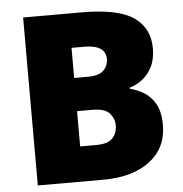

<svg xmlns="http://www.w3.org/2000/svg" viewBox="-51 -764 777 813"><g transform="rotate(-5 337.0 -357.0)"><path d="M326 -714Q481 -714 547 -668Q613 -622 613 -536Q613 -489 596 -456.5Q579 -424 553.5 -405Q528 -386 501 -379V-374Q530 -367 559 -350Q588 -333 607.5 -299.5Q627 -266 627 -209Q627 -112 554 -56Q481 0 355 0H77V-714ZM328 -440Q376 -440 395.5 -460Q415 -480 415 -508Q415 -568 324 -568H270V-440ZM270 -299V-149H338Q388 -149 408 -170.5Q428 -192 428 -225Q428 -254 408 -276.5Q388 -299 334 -299Z"/></g></svg>

Font: Noto Sans Lao Black
Style: Regular
Weight: 900
Designer: Monotype Design Team
Foundry: Monotype Imaging Inc.
Version: Version 2.003; ttfautohint (v1.8.4.7-5d5b)